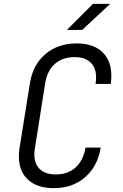

<svg xmlns="http://www.w3.org/2000/svg" viewBox="-20 -965 640 995"><path d="M78 -154Q78 -175 81 -197L135 -533Q150 -629 215 -684.5Q280 -740 378 -740Q463 -740 510 -695.5Q557 -651 557 -573Q557 -553 554 -530H475Q478 -548 478 -563Q478 -614 449 -641.5Q420 -669 367 -669Q304 -669 264 -633.5Q224 -598 214 -533L161 -197Q158 -181 158 -165Q158 -115 187 -88Q216 -61 270 -61Q332 -61 372 -97.5Q412 -134 423 -200H502Q486 -103 421 -46.5Q356 10 259 10Q173 10 125.5 -33.5Q78 -77 78 -154ZM406 -810H327L462 -945H551Z"/></svg>

Font: JetBrains Mono Semi Light
Style: Italic
Weight: 350
Italic angle: -9°
Monospace: yes
Designer: Philipp Nurullin, Konstantin Bulenkov
Foundry: JetBrains
Version: 2.002